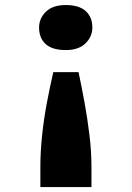

<svg xmlns="http://www.w3.org/2000/svg" viewBox="-20 -561 524 762"><path d="M291.7 -274.6Q303.9 -218.4 315.4 -154.7Q327 -91.1 335 -25.4Q343 40.3 343 102.9V181.5H140.2V102.9Q140.2 40.6 147.2 -25Q154.2 -90.7 166.3 -154.4Q178.4 -218.1 191.5 -274.6ZM241.3 -541Q293.4 -541 319.9 -517.3Q346.5 -493.5 346.5 -451.6Q346.5 -415.3 319.2 -388.8Q291.8 -362.3 241.3 -362.3Q187.7 -362.3 161.4 -386Q135.1 -409.8 135.1 -451.6Q135.1 -488 162.2 -514.5Q189.3 -541 241.3 -541Z"/></svg>

Font: Lexend Giga
Style: Regular
Weight: 400
Designer: Bonnie Shaver-Troup, Thomas Jockin
Foundry: Lexend
Version: Version 1.007